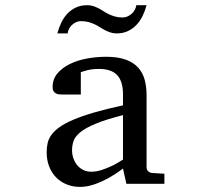

<svg xmlns="http://www.w3.org/2000/svg" viewBox="-20 -715 821 747"><path d="M458.5 -267.1Q391.1 -250 351.6 -233.4Q312 -216.8 291.7 -200Q271.5 -183.1 265.9 -165.8Q260.3 -148.4 260.3 -129.9Q260.3 -114.3 265.4 -99.4Q270.5 -84.5 280 -72.8Q289.6 -61 303.5 -54Q317.4 -46.9 335.4 -46.9Q355.5 -46.9 377.2 -54.2Q398.9 -61.5 417 -70.3Q438 -80.6 458.5 -94.2ZM471.7 0 458.5 -59.1Q432.1 -39.1 404.3 -23.4Q392.1 -16.6 378.4 -10.3Q364.7 -3.9 350.3 1.2Q335.9 6.3 321 9.3Q306.2 12.2 291.5 12.2Q264.2 12.2 240.5 2.9Q216.8 -6.3 199.2 -23.9Q181.6 -41.5 171.6 -66.4Q161.6 -91.3 161.6 -123Q161.6 -141.6 165.3 -158.2Q168.9 -174.8 180.2 -190.4Q191.4 -206.1 211.7 -220.5Q231.9 -234.9 264.9 -249Q297.9 -263.2 345.5 -277.1Q393.1 -291 458.5 -305.2V-348.1Q458.5 -398.4 436 -422.6Q413.6 -446.8 365.2 -446.8Q338.9 -446.8 320.3 -441.9Q301.8 -437 294.4 -434.1V-347.2H221.7Q214.8 -347.2 208.3 -348.1Q201.7 -349.1 196.3 -352.3Q190.9 -355.5 187.7 -361.1Q184.6 -366.7 184.6 -376Q184.6 -406.7 203.1 -429Q221.7 -451.2 251.5 -465.8Q281.2 -480.5 318.4 -487.3Q355.5 -494.1 392.6 -494.1Q439 -494.1 469.5 -482.9Q500 -471.7 517.8 -451.7Q535.6 -431.6 543 -404.3Q550.3 -377 550.3 -344.2V-64Q550.3 -54.7 556.4 -48.8Q562.5 -43 571.3 -42L619.6 -39.1V0ZM550.3 -694.8Q544.4 -672.9 534.7 -652.8Q524.9 -632.8 510.7 -617.9Q496.6 -603 477.5 -594Q458.5 -585 434.1 -585Q420.9 -585 409.9 -588.6Q398.9 -592.3 388.9 -597.4Q378.9 -602.5 369.1 -608.9Q359.4 -615.2 348.4 -620.4Q337.4 -625.5 324.2 -629.2Q311 -632.8 294.9 -632.8Q284.7 -632.8 275.9 -628.7Q267.1 -624.5 260 -617.9Q252.9 -611.3 248.5 -602.5Q244.1 -593.8 243.2 -585H203.1Q209 -606.9 218.5 -627Q228 -647 242.4 -662.1Q256.8 -677.2 275.9 -686Q294.9 -694.8 319.3 -694.8Q332.5 -694.8 343.3 -691.2Q354 -687.5 364 -682.4Q374 -677.2 383.5 -670.9Q393.1 -664.6 404.1 -659.4Q415 -654.3 428 -650.6Q440.9 -647 457 -647Q467.3 -647 476.3 -651.1Q485.4 -655.3 492.7 -661.9Q500 -668.5 504.6 -677.2Q509.3 -686 510.3 -694.8Z"/></svg>

Font: BabelStone Ogham Fixed
Style: Regular
Weight: 400
Monospace: yes
Designer: Andrew West
Foundry: BabelStone
Version: Version 2.02 March 14, 2022